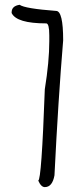

<svg xmlns="http://www.w3.org/2000/svg" viewBox="-20 -766 316 797"><path d="M61.5 -746.1Q83 -730.5 212.9 -720.7Q242.2 -720.7 242.2 -598.6Q221.7 -352.5 206.1 -38.1Q197.3 10.7 166 10.7Q150.4 10.7 138.7 -16.6Q152.3 -16.6 166 -395.5Q184.6 -510.7 184.6 -594.7V-619.1Q184.6 -668.9 171.9 -668.9Q48.8 -668.9 28.3 -711.9V-714.8Q28.3 -741.2 61.5 -746.1Z"/></svg>

Font: Sue Ellen Francisco
Style: Regular
Weight: 400
Designer: Kimberly Geswein
Foundry: Kimberly Geswein
Version: Version 1.002 2007